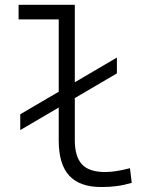

<svg xmlns="http://www.w3.org/2000/svg" viewBox="-20 -752 626 782"><path d="M62.5 -222.2V-286.6L219.2 -378.4V-672.9H55.7V-732.4H284.7V-417L456.1 -517.6V-453.1L284.7 -352.5V-180.7Q284.7 -114.7 313.5 -83Q342.3 -51.3 409.2 -51.3Q448.7 -51.3 509.3 -66.9L516.6 -7.3Q484.9 2 455.6 5.9Q426.3 9.8 393.1 9.8Q304.7 9.8 262 -36.6Q219.2 -83 219.2 -179.2V-314Z"/></svg>

Font: Cascadia Code NF Light
Style: Regular
Weight: 300
Monospace: yes
Designer: Aaron Bell
Foundry: Saja Typeworks
Version: Version 2404.023; ttfautohint (v1.8.4)